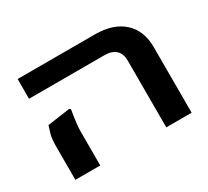

<svg xmlns="http://www.w3.org/2000/svg" viewBox="-119 -776 1049 966"><g transform="rotate(-30 405.0 -292.5)"><path d="M69 0V-194.2Q69 -240 77.8 -268.9Q86.5 -297.8 89.6 -306.3L221 -324.8L227.5 -318.7Q225.6 -306.8 222.2 -285.5Q218.8 -264.3 216.1 -239.6Q213.5 -214.9 213.5 -192.6V0ZM597.1 0V-388.2Q597.1 -427.7 574.7 -448.8Q552.3 -469.9 510.8 -469.9H71V-584.6H520.4Q626.1 -584.6 685.3 -530.7Q744.4 -476.8 744.4 -380.5V0Z"/></g></svg>

Font: Heebo
Style: Regular
Weight: 400
Designer: Oded Ezer
Foundry: Ezer Type House
Version: Version 3.100